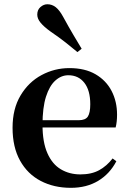

<svg xmlns="http://www.w3.org/2000/svg" viewBox="-20 -875 612 911"><path d="M316.2 16.2Q235.8 16.2 173.2 -16.5Q110.6 -49.1 75.1 -113Q39.6 -176.9 39.6 -268.8Q39.6 -358.8 77.6 -422.2Q115.5 -485.7 177.2 -518.8Q238.9 -551.9 309.4 -551.9Q383.1 -551.9 433.5 -522.5Q483.8 -493.1 509.6 -443.2Q535.4 -393.3 535.4 -330.9Q535.4 -296.1 528.7 -270.2H98.1V-304.6H353.4Q385.5 -304.6 396.9 -322.2Q408.3 -339.8 408.3 -380.4Q408.3 -446.3 380.2 -482.2Q352.1 -518 304.1 -518Q270.7 -518 242.6 -492.9Q214.6 -467.8 198.1 -416Q181.7 -364.1 181.7 -282.7Q181.7 -200.5 204.9 -148.2Q228 -95.8 268.8 -71.7Q309.5 -47.5 361.4 -47.5Q414.4 -47.5 450.9 -67.7Q487.3 -87.9 514.2 -123.2L532.1 -109.9Q500.6 -49.8 445.7 -16.8Q390.7 16.2 316.2 16.2ZM367.4 -643.7 347.4 -627.8Q321.3 -649.6 292.3 -672.6Q263.4 -695.5 219.1 -725.9Q188.8 -747.6 172.8 -766.9Q156.8 -786.2 156.8 -805.7Q156.8 -828.4 172 -841.6Q187.2 -854.8 204.8 -854.8Q226.7 -854.8 244.5 -840.9Q262.3 -826.9 279.5 -795.4Q307.6 -743.9 328.3 -709.2Q348.9 -674.4 367.4 -643.7Z"/></svg>

Font: Source Han Serif JP VF
Style: Regular
Weight: 250
Designer: Ryoko NISHIZUKA 西塚涼子 (kana & ideographs); Frank Grießhammer (Latin, Greek & Cyrillic); Wenlong ZHANG 张文龙 (bopomofo); San
Foundry: Adobe
Version: Version 2.001;hotconv 1.1.0;makeotfexe 2.6.0